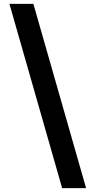

<svg xmlns="http://www.w3.org/2000/svg" viewBox="-20 -801 510 998"><path d="M303 177 29 -781H153.5L427.5 177Z"/></svg>

Font: Koeln Type Sans
Style: Bold
Weight: 700
Designer: Eben Sorkin
Foundry: Eben Sorkin
Version: Version 2.001